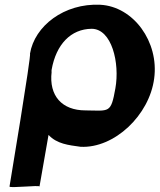

<svg xmlns="http://www.w3.org/2000/svg" viewBox="-20 -640 671 807"><path d="M106 -414C113 -414 21 137 20 144C19 152 147 137 146 144L184 -73C219 -35 268 -30 319 -23C461 -16 608 -156 628 -310C649 -464 541 -613 401 -620C250 -627 125 -531 106 -414ZM197 -347C216 -454 278 -518 365 -519C450 -519 484 -375 465 -269C446 -162 440 -175 339 -176C241 -176 185 -237 197 -338C196 -338 197 -347 197 -347Z"/></svg>

Font: Ember
Style: Ita
Weight: 400
Designer: Stig
Foundry: Cannot Into Space Fonts
Version: Version 0.127